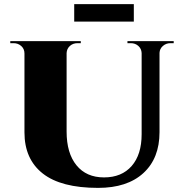

<svg xmlns="http://www.w3.org/2000/svg" viewBox="-20 -900 885 934"><path d="M341 -795V-880H631V-795ZM600 -700H825V-690H809Q788 -690 772.5 -676.5Q757 -663 756 -643V-257Q756 -130 677.5 -58Q599 14 457 14Q277 14 188 -56Q99 -126 99 -256V-640Q99 -662 83.5 -676Q68 -690 46 -690H30V-700H373V-690H357Q335 -690 320 -676.5Q305 -663 304 -642V-260Q304 -155 352 -96Q400 -37 486 -37Q572 -37 620.5 -92.5Q669 -148 669 -247V-642Q668 -663 653 -676.5Q638 -690 616 -690H600Z"/></svg>

Font: Cinzel Decorative Black
Style: Regular
Weight: 900
Designer: Natanael Gama
Version: Version 1.001;PS 001.001;hotconv 1.0.56;makeotf.lib2.0.21325